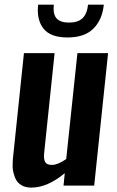

<svg xmlns="http://www.w3.org/2000/svg" viewBox="-20 -810 509 838"><path d="M274.9 -646.5Q200.2 -646.5 169.9 -685.1Q145 -716.8 145 -766.1Q145 -777.3 146.5 -789.6H214.8Q213.9 -780.8 213.9 -772.9Q213.9 -744.1 226.6 -730Q243.2 -711.4 281.7 -711.4Q319.8 -711.4 339.8 -730.2Q359.9 -749 364.3 -789.6H433.1Q426.3 -723.6 387.7 -685.1Q349.1 -646.5 274.9 -646.5ZM116.7 8.8Q91.3 8.8 73.5 -1.7Q55.7 -12.2 47.4 -30.8Q39.1 -49.8 36.1 -70.3Q34.7 -81.1 35.2 -92.8Q35.2 -103.5 36.1 -115.2L84.5 -578.1H218.3L172.9 -144Q171.9 -136.2 171.9 -129.4Q171.9 -113.3 176.8 -103.5Q183.6 -90.3 205.6 -90.3Q206.5 -90.3 207 -90.3Q231.9 -90.3 269 -115.7L317.9 -578.1H451.7L391.1 0H257.3L262.7 -54.2Q187 8.8 116.7 8.8Z"/></svg>

Font: Oswald
Style: Medium
Weight: 500
Designer: Vernon Adams
Foundry: Vernon Adams
Version: 3.0; ttfautohint (v0.94.23-7a4d-dirty) -l 8 -r 50 -G 150 -x 